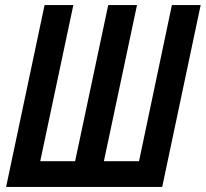

<svg xmlns="http://www.w3.org/2000/svg" viewBox="-20 -734 808 754"><path d="M4 0 155 -714H268L138 -101H275L405 -714H518L388 -101H526L655 -714H768L617 0Z"/></svg>

Font: Noto Sans ExtraCondensed SemiBold
Style: Italic
Weight: 600
Width: 2
Italic angle: -12°
Designer: Monotype Design Team
Foundry: Monotype Imaging Inc.
Version: Version 2.013; ttfautohint (v1.8.4.7-5d5b)